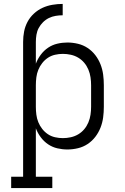

<svg xmlns="http://www.w3.org/2000/svg" viewBox="-20 -755 640 980"><path d="M37 205V147H98V-541Q98 -568 103 -594Q108 -620 120.5 -643.5Q133 -667 153 -685.5Q173 -704 197 -715Q221 -726 247.5 -730.5Q274 -735 300 -735V-677Q282 -677 264 -674Q246 -671 229.5 -663Q213 -655 199.5 -641.5Q186 -628 177.5 -612Q169 -596 166 -577.5Q163 -559 163 -541V-430Q172 -454 188 -475.5Q204 -497 225.5 -511.5Q247 -526 272.5 -532Q298 -538 324 -538Q351 -538 378 -531.5Q405 -525 427.5 -510Q450 -495 466.5 -473.5Q483 -452 493 -426.5Q503 -401 506.5 -374Q510 -347 510 -320V-210Q510 -183 506.5 -156Q503 -129 493 -103.5Q483 -78 466.5 -56.5Q450 -35 427.5 -20Q405 -5 378 1.5Q351 8 324 8Q298 8 272.5 2Q247 -4 225.5 -18.5Q204 -33 188 -54.5Q172 -76 163 -100V147H247V205ZM301 -50Q321 -50 341.5 -54.5Q362 -59 379.5 -69.5Q397 -80 410 -95.5Q423 -111 431 -130Q439 -149 442 -169.5Q445 -190 445 -210V-320Q445 -340 442 -360.5Q439 -381 431 -400Q423 -419 410 -434.5Q397 -450 379.5 -460.5Q362 -471 341.5 -475.5Q321 -480 301 -480Q281 -480 261 -475.5Q241 -471 224.5 -460Q208 -449 195.5 -433Q183 -417 175.5 -398.5Q168 -380 165.5 -360Q163 -340 163 -320V-210Q163 -190 165.5 -170Q168 -150 175.5 -131.5Q183 -113 195.5 -97Q208 -81 224.5 -70Q241 -59 261 -54.5Q281 -50 301 -50Z"/></svg>

Font: Iosevka Slab Light Extended
Style: Regular
Weight: 300
Width: 7
Monospace: yes
Designer: Belleve Invis
Foundry: Belleve Invis
Version: Version 11.1.0; ttfautohint (v1.8.3)